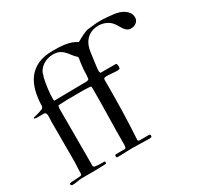

<svg xmlns="http://www.w3.org/2000/svg" viewBox="-154 -893 1107 1079"><g transform="rotate(-30 399.0 -354.0)"><path d="M168.9 -463.9Q168.9 -461.9 169.7 -458.7Q170.4 -455.6 171.4 -454.6H172.4Q218.3 -454.6 260.5 -455.8Q302.7 -457 347.2 -457H382.8Q383.3 -458 389.4 -459Q395.5 -460 397 -463.9Q400.9 -484.4 400.6 -504.9Q400.4 -525.4 403.8 -546.4Q403.8 -549.3 404.5 -554.7Q405.3 -560.1 406 -566.2Q406.7 -572.3 407.7 -577.9Q408.7 -583.5 409.7 -586.9V-600.6Q393.1 -615.2 382.6 -630.1Q372.1 -645 360.6 -656.7Q349.1 -668.5 333.7 -676Q318.4 -683.6 292 -683.6Q276.9 -683.6 261.7 -679.4Q246.6 -675.3 233.4 -667.7Q220.2 -660.2 209.5 -648.7Q198.7 -637.2 192.4 -622.6Q190.9 -618.7 190.7 -616.5Q190.4 -614.3 190.2 -612.5Q189.9 -610.8 189.2 -608.9Q188.5 -606.9 186.5 -604Q178.2 -570.3 173.6 -534.7Q168.9 -499 168.9 -463.9ZM12.7 -4.4Q12.7 -7.3 17.1 -8.8Q21.5 -10.3 27.1 -10.7Q32.7 -11.2 38.3 -11.2Q43.9 -11.2 46.4 -11.7Q48.3 -11.7 54 -12Q59.6 -12.2 65.7 -12.7Q71.8 -13.2 77.6 -13.7Q83.5 -14.2 85.9 -14.2Q90.3 -15.6 92 -17.1Q93.8 -18.6 94.5 -20.5Q95.2 -22.5 95.2 -25.4Q95.2 -28.3 95.2 -32.7Q95.2 -35.6 95.7 -46.9Q96.2 -58.1 96.7 -71.3Q97.2 -84.5 97.7 -95.7Q98.1 -106.9 98.1 -109.9V-363.3Q98.1 -369.6 98.9 -377.9Q99.6 -386.2 99.6 -394.5Q99.6 -402.8 97.7 -409.9Q95.7 -417 88.4 -420.9H37.1Q36.1 -420.9 33.9 -421.1Q31.7 -421.4 29.3 -421.9Q26.9 -422.4 24.7 -423.6Q22.5 -424.8 22 -427.2Q22 -428.7 22.7 -429Q23.4 -429.2 24.4 -430.2Q26.9 -430.2 33 -431.9Q39.1 -433.6 45.9 -435.5Q52.7 -437.5 58.8 -439.2Q64.9 -440.9 67.4 -441.9Q77.1 -444.8 84.2 -447.8Q91.3 -450.7 95.2 -460.4Q96.2 -513.2 107.4 -557.4Q118.7 -601.6 142.8 -633.8Q167 -666 206.1 -684.1Q245.1 -702.1 302.2 -702.1Q321.8 -702.1 341.8 -701.4Q361.8 -700.7 381.6 -697.8Q401.4 -694.8 419.9 -688.5Q438.5 -682.1 455.1 -670.9Q462.4 -674.8 472.7 -680.7Q482.9 -686.5 493.9 -692.1Q504.9 -697.8 516.1 -702.1Q527.3 -706.5 537.1 -708Q555.2 -710 576.9 -712.4Q598.6 -714.8 618.2 -714.8Q628.4 -714.8 640.1 -714.1Q651.9 -713.4 663.6 -712.4Q675.3 -711.4 686.3 -710.2Q697.3 -709 706.1 -708Q720.7 -706.5 737.1 -701.2Q753.4 -695.8 767.1 -686.8Q780.8 -677.7 789.6 -664.3Q798.3 -650.9 798.3 -633.3Q798.3 -623 794.2 -615.2Q790 -607.4 783.2 -601.8Q776.4 -596.2 767.3 -593.3Q758.3 -590.3 749 -590.3Q734.9 -590.3 725.1 -596.9Q715.3 -603.5 707 -614.7Q700.2 -625 694.3 -635.7Q688.5 -646.5 681.6 -655.3Q667 -675.3 643.8 -685.8Q620.6 -696.3 597.2 -696.3Q570.3 -696.3 550 -687.7Q529.8 -679.2 515.6 -663.8Q501.5 -648.4 493.4 -627.7Q485.4 -606.9 482.9 -582Q482.4 -578.6 480.5 -564.2Q478.5 -549.8 476.3 -533.4Q474.1 -517.1 472.4 -502.7Q470.7 -488.3 470.2 -484.9V-476.6Q470.2 -475.6 470.2 -472.9Q470.2 -470.2 470.9 -467.5Q471.7 -464.8 472.9 -462.6Q474.1 -460.4 476.6 -460.4H570.8Q574.7 -460.4 576.7 -458.3Q578.6 -456.1 579.6 -452.9Q580.6 -449.7 580.8 -446Q581.1 -442.4 581.1 -439.9Q581.1 -439.5 580.6 -435.3Q580.1 -431.2 580.1 -430.2Q578.1 -426.8 574.5 -425Q570.8 -423.3 567.4 -423.3Q548.3 -423.3 529.5 -425.3Q510.7 -427.2 492.2 -427.2Q486.8 -427.2 481.4 -425.8Q476.1 -424.3 474.6 -417.5Q474.6 -382.3 474.4 -352.8Q474.1 -323.2 473.9 -297.1Q473.6 -271 473.1 -247.6Q472.7 -224.1 472.2 -201.7Q471.2 -161.6 469 -116.9Q466.8 -72.3 464.4 -29.8Q464.4 -26.4 467.5 -24.2Q470.7 -22 473.6 -22H537.1Q538.6 -21.5 540 -20.5Q543 -18.6 543 -17.6Q543.9 -16.6 543.9 -14.6V-11.7Q543.9 -5.4 538.8 -3.9Q533.7 -2.4 529.8 -2.4H522.9Q520 -2.4 511.7 -2.7Q503.4 -2.9 492.4 -3.2Q481.4 -3.4 469 -3.7Q456.5 -3.9 445.6 -4.2Q434.6 -4.4 426.3 -4.6Q418 -4.9 415.5 -4.9H414.1Q395.5 -4.9 376.2 -3.7Q356.9 -2.4 337.9 -2.4H318.4Q314.5 -3.4 314 -7.1Q313.5 -10.7 313.5 -11.7Q313.5 -15.6 314.5 -18.3Q315.4 -21 320.8 -21H378.4Q381.3 -21 383.3 -23.7Q385.3 -26.4 386.2 -30Q387.2 -33.7 387.5 -38.1Q387.7 -42.5 387.7 -45.4Q387.7 -133.3 389.9 -223.4Q392.1 -313.5 392.1 -402.8Q392.1 -406.7 391.6 -412.1Q391.1 -417.5 391.1 -418L387.7 -420.9Q377.9 -421.9 369.1 -422.4Q360.4 -422.9 350.8 -423.1Q341.3 -423.3 330.3 -423.3Q319.3 -423.3 305.7 -423.3Q273.4 -423.3 244.1 -423.1Q214.8 -422.9 180.7 -420.9Q178.2 -420.9 176.8 -416.7Q175.3 -412.6 174.6 -407.5Q173.8 -402.3 173.8 -397Q173.8 -391.6 173.8 -389.6V-26.9L180.7 -21Q180.7 -21 184.1 -20.5Q187.5 -20 192.4 -19.5Q197.3 -19 202.4 -18.6Q207.5 -18.1 210.9 -17.6H232.9H241.7Q246.1 -17.6 246.8 -15.9Q247.6 -14.2 247.6 -11.7Q247.6 -9.3 247.3 -6.8Q247.1 -4.4 245.1 -2.4Q239.3 -2 225.6 -1.5Q211.9 -1 196.8 -0.7Q181.6 -0.5 168.5 -0.2Q155.3 0 150.4 0H85.9Q70.8 1 54.4 3.9Q38.1 6.8 22.9 6.8Q19 6.8 15.9 3.4Q12.7 0 12.7 -4.4Z"/></g></svg>

Font: IM FELL French Canon
Style: Regular
Weight: 400
Designer: Igino Marini
Foundry: Igino Marini,
Version: 3.00